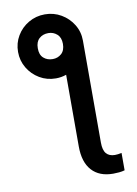

<svg xmlns="http://www.w3.org/2000/svg" viewBox="-103 -826 788 1102"><g transform="rotate(-10 291.0 -275.5)"><path d="M48.8 -574.2Q48.8 -625.5 74 -667.7Q99.1 -710 142.1 -735.1Q185.1 -760.3 237.3 -760.3Q289.1 -760.3 332 -735.1Q375 -710 400.9 -667.7Q426.8 -625.5 426.8 -574.2V20.5Q426.8 64.9 444.1 84.7Q461.4 104.5 494.1 104.5Q510.7 104.5 533.2 99.6V200.7Q518.6 205.1 500.7 206.8Q482.9 208.5 465.8 208.5Q385.3 208.5 341.6 160.2Q297.9 111.8 297.9 20.5V-397.5Q268.6 -387.2 237.3 -387.2Q185.1 -387.2 142.3 -412.6Q99.6 -438 74.2 -480.5Q48.8 -522.9 48.8 -574.2ZM238.3 -499.5Q268.1 -499.5 289.3 -518.6Q310.5 -537.6 310.5 -575.7Q310.5 -612.8 289.1 -631.8Q267.6 -650.9 238.3 -650.9Q206.1 -650.9 185.1 -631.8Q164.1 -612.8 164.1 -575.7Q163.6 -537.6 184.8 -518.6Q206.1 -499.5 238.3 -499.5Z"/></g></svg>

Font: Inter Display SemiBold
Style: Regular
Weight: 600
Designer: Rasmus Andersson
Foundry: rsms
Version: Version 4.001;git-9221beed3